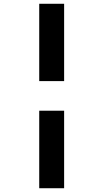

<svg xmlns="http://www.w3.org/2000/svg" viewBox="-20 -780 548 1018"><path d="M188 -760V-350H320V-760ZM188 -193V218H320V-193Z"/></svg>

Font: Noto Sans UI Black
Style: Regular
Weight: 900
Designer: Monotype Design Team
Foundry: Monotype Imaging Inc.
Version: Version 1.901